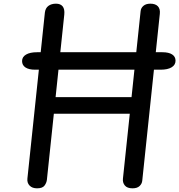

<svg xmlns="http://www.w3.org/2000/svg" viewBox="-20 -1024 974 1044"><path d="M181.5 0Q155 0 140.8 -15Q126.5 -30 129 -53L224 -955.5Q227 -980 243.2 -992Q259.5 -1004 284.5 -1004Q309 -1004 320.8 -989.2Q332.5 -974.5 329.5 -944.5L235 -46.5Q233 -29.5 222 -14.8Q211 0 181.5 0ZM171.5 -645Q137 -645 118.5 -657.2Q100 -669.5 100 -692Q100 -714.5 121.5 -727.2Q143 -740 181.5 -740H863Q897.5 -740 916 -728Q934.5 -716 934.5 -694Q934.5 -671 913.2 -658Q892 -645 852.5 -645ZM700.5 0Q671.5 0 658.8 -15.5Q646 -31 648.5 -53L744.5 -962.5Q746 -980.5 759.8 -992.2Q773.5 -1004 797.5 -1004Q825 -1004 838.5 -989.8Q852 -975.5 849 -948.5L753.5 -41.5Q752 -25 739 -12.5Q726 0 700.5 0ZM195 -405.5 208.5 -496H772.5L759.5 -405.5Z"/></svg>

Font: Edu SA Hand Medium
Style: Regular
Weight: 500
Designer: Tina and Corey Anderson, Eben Sorkin, Mirko Velimirovic
Foundry: Google for Education
Version: Version 2.000